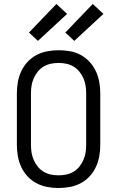

<svg xmlns="http://www.w3.org/2000/svg" viewBox="-20 -935 590 967"><path d="M275 12Q246 12 217.5 6.5Q189 1 164 -12Q139 -25 119 -46.5Q99 -68 87 -94Q75 -120 70 -148Q65 -176 65 -205V-465Q65 -494 70 -522Q75 -550 87 -576Q99 -602 119 -623.5Q139 -645 164 -658Q189 -671 217.5 -676.5Q246 -682 275 -682Q304 -682 332.5 -677Q361 -672 386 -658.5Q411 -645 431 -623.5Q451 -602 463 -576Q475 -550 480 -522Q485 -494 485 -465V-205Q485 -176 480 -148Q475 -120 463 -94Q451 -68 431 -46.5Q411 -25 386 -12Q361 1 332.5 6.5Q304 12 275 12ZM275 -52Q295 -52 314 -56Q333 -60 350 -70Q367 -80 379.5 -95.5Q392 -111 400 -129Q408 -147 411 -166Q414 -185 414 -205V-465Q414 -485 411 -504Q408 -523 400 -541Q392 -559 379.5 -574.5Q367 -590 350 -600Q333 -610 314 -614Q295 -618 275 -618Q255 -618 236 -614Q217 -610 200 -600Q183 -590 170.5 -574.5Q158 -559 150 -541Q142 -523 139 -504Q136 -485 136 -465V-205Q136 -185 139 -166Q142 -147 150 -129Q158 -111 170.5 -95.5Q183 -80 200 -70Q217 -60 236 -56Q255 -52 275 -52ZM354 -729 309 -771 447 -915 501 -865ZM171 -729 126 -771 264 -915 318 -865Z"/></svg>

Font: Lode
Style: Regular
Weight: 400
Monospace: yes
Designer: Belleve Invis
Foundry: Belleve Invis
Version: Version 29.2.0; ttfautohint (v1.8.3)